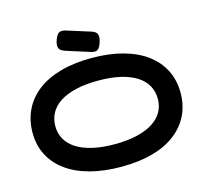

<svg xmlns="http://www.w3.org/2000/svg" viewBox="-128 -1065 1311 1232"><g transform="rotate(-15 527.0 -449.0)"><path d="M532 22Q414 22 322 -3Q230 -28 166 -75Q102 -122 68.5 -188Q35 -254 35 -336Q35 -419 68 -487Q101 -555 163.5 -603Q226 -651 317 -676.5Q408 -702 524 -702Q641 -702 733 -676.5Q825 -651 888.5 -603.5Q952 -556 985.5 -489Q1019 -422 1019 -339Q1019 -257 986.5 -190.5Q954 -124 891.5 -76Q829 -28 738.5 -3Q648 22 532 22ZM527 -129Q610 -129 674 -144Q738 -159 781 -186.5Q824 -214 846 -252.5Q868 -291 868 -340Q868 -388 846 -427.5Q824 -467 780.5 -494.5Q737 -522 674 -536.5Q611 -551 528 -551Q445 -551 381.5 -536.5Q318 -522 274.5 -494.5Q231 -467 209 -427.5Q187 -388 187 -339Q187 -291 209 -252Q231 -213 274.5 -185.5Q318 -158 381 -143.5Q444 -129 527 -129ZM536 -739 372 -791Q342 -801 334.5 -818.5Q327 -836 338 -870Q350 -904 365.5 -914Q381 -924 408 -916L567 -866Q597 -857 604.5 -839Q612 -821 601 -786Q590 -752 575.5 -742Q561 -732 536 -739Z"/></g></svg>

Font: Fredoka Expanded SemiBold
Style: Regular
Weight: 600
Width: 7
Designer: Ben Nathan
Foundry: Milena B. Brandão, Ben Nathan
Version: Version 2.001